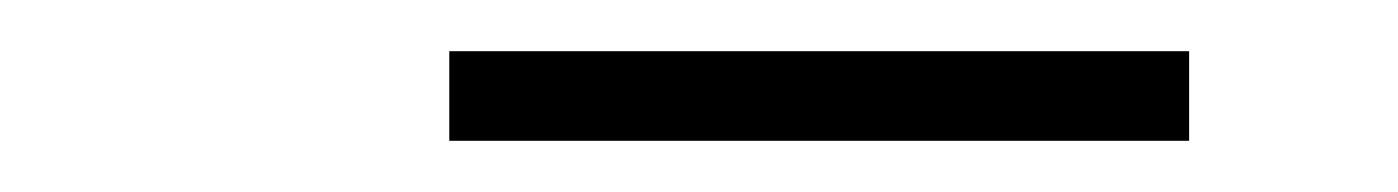

<svg xmlns="http://www.w3.org/2000/svg" viewBox="-20 -749 546 75"><path d="M155.5 -694V-729H444.5V-694Z"/></svg>

Font: Encode Sans XLt
Style: Regular
Weight: 200
Designer: Multiple Designers
Foundry: Impallari Type
Version: Version 3.002; ttfautohint (v1.8.3) -l 8 -r 50 -G 200 -x 14 